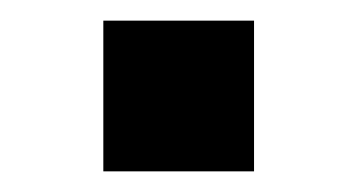

<svg xmlns="http://www.w3.org/2000/svg" viewBox="-20 -166 346 186"><path d="M80.1 -146H226.1V0H80.1Z"/></svg>

Font: Aldrich
Style: Regular
Weight: 400
Designer: Matthew Desmond
Foundry: Matthew Desmond
Version: Version 1.002 2011